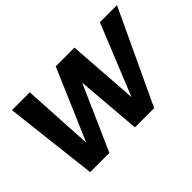

<svg xmlns="http://www.w3.org/2000/svg" viewBox="-95 -814 1073 1073"><g transform="rotate(-45 442.0 -277.0)"><path d="M118 0 54 -554H195L219 -132L400 -554H548L578 -133L749 -554H884L624 0H472L440 -385L270 0Z"/></g></svg>

Font: Poppins SemiBold
Style: Italic
Weight: 600
Italic angle: -10°
Designer: Ninad Kale (Devanagari), Jonny Pinhorn (Latin)
Foundry: Indian Type Foundry
Version: Version 3.200;PS 1.000;hotconv 16.6.54;makeotf.lib2.5.65590